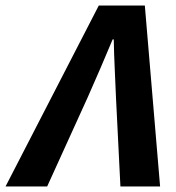

<svg xmlns="http://www.w3.org/2000/svg" viewBox="-82 -672 633 692"><path d="M-62 0 274 -652H440L495 0H352L336 -321Q334 -372 331.5 -424.5Q329 -477 328 -530H324Q302 -477 279.5 -425Q257 -373 234 -321L88 0Z"/></svg>

Font: Source Sans 3
Style: Bold Italic
Weight: 700
Italic angle: -11°
Designer: Paul D. Hunt
Foundry: Adobe
Version: Version 3.052;hotconv 1.1.0;makeotfexe 2.6.0